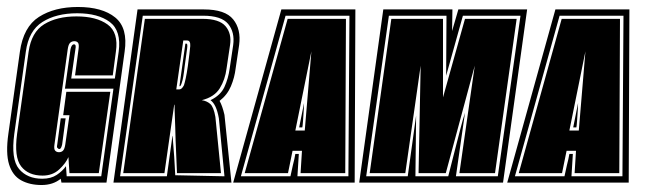

<svg xmlns="http://www.w3.org/2000/svg" viewBox="-35 -523 1862 550"><path d="M84 7Q50 7 25.5 -6.5Q1 -20 -9 -52Q-19 -84 -11 -140L22 -375Q32 -446 76.5 -474.5Q121 -503 188 -503Q258 -503 295 -473Q332 -443 322 -375L270 0H141L139 -11Q117 7 84 7ZM86 -11Q111 -11 127.5 -22Q144 -33 154 -47L156 -18H255L290 -269H151L167 -382Q170 -396 177 -396Q184 -396 181 -382L169 -298H294L305 -375Q313 -435 279.5 -460Q246 -485 186 -485Q126 -485 86.5 -460Q47 -435 39 -375L6 -140Q-4 -67 19.5 -39Q43 -11 86 -11ZM87 -20Q46 -20 25.5 -46.5Q5 -73 14 -140L47 -375Q55 -431 91.5 -453.5Q128 -476 184 -476Q241 -476 273 -453Q305 -430 297 -375L288 -307H180L190 -382Q192 -396 188.5 -400.5Q185 -405 178 -405Q171 -405 166 -400.5Q161 -396 159 -382L121 -109Q119 -96 123 -91.5Q127 -87 134 -87Q141 -87 145.5 -91.5Q150 -96 152 -109L164 -193H146L155 -260H281L248 -27H164L161 -73Q154 -56 135 -38Q116 -20 87 -20ZM135 -96Q132 -96 130 -99Q127 -100 129 -109L139 -184H153L143 -109Q140 -96 135 -96Z M290 0 359 -496H549Q610 -496 633 -467.5Q656 -439 650 -394L640 -327Q637 -301 626.5 -276Q616 -251 594 -234Q602 -220 608 -194L628 0ZM309 -18H443L459 -134Q460 -133 460 -127.5Q460 -122 461 -113L464 -74Q465 -62 465.5 -48.5Q466 -35 467 -21L608 -18L592 -184Q585 -224 568 -236Q597 -250 608 -274Q619 -298 623 -327L633 -394Q638 -431 618.5 -454.5Q599 -478 547 -478H374ZM318 -27 380 -469H545Q593 -469 611 -448Q629 -427 624 -394L614 -327Q610 -295 594.5 -270Q579 -245 543 -236Q557 -234 567 -225.5Q577 -217 582 -188L598 -27H472L468 -122Q468 -135 467 -158Q466 -181 465.5 -201Q465 -221 465 -223H464L436 -27ZM470 -267H479Q486 -267 492 -279Q494 -285 497 -298.5Q500 -312 503 -333Q506 -353 507.5 -368Q509 -383 510 -391Q511 -407 501 -407H490ZM479 -276 496 -398H499Q503 -398 501 -384L494 -333Q492 -315 490 -303.5Q488 -292 486 -287Q483 -276 480 -276Z M633 0 771 -496H983L981 0ZM655 -18H797L804 -50Q806 -58 808 -66.5Q810 -75 811 -82H821L817 -18H963L966 -478H783ZM666 -27 789 -469H956L954 -27H826L830 -91H803L790 -27ZM811 -149H838L857 -376ZM822 -158 836 -228Q836 -222 835 -206.5Q834 -191 833 -176.5Q832 -162 831 -158Z M994 0 1063 -496H1261L1260 -434L1278 -496H1475L1406 0ZM1014 -18H1133L1157 -192L1155 -18H1249L1272 -108Q1278 -131 1284 -154.5Q1290 -178 1297 -200L1271 -18H1391L1456 -478H1291L1243 -306L1244 -478H1079ZM1024 -27 1086 -469H1234V-244L1297 -469H1445L1383 -27H1281L1325 -335L1242 -27H1164L1170 -335L1126 -27Z M1418 0 1556 -496H1768L1766 0ZM1440 -18H1582L1589 -50Q1591 -58 1593 -66.5Q1595 -75 1596 -82H1606L1602 -18H1748L1751 -478H1568ZM1451 -27 1574 -469H1741L1739 -27H1611L1615 -91H1588L1575 -27ZM1596 -149H1623L1642 -376ZM1607 -158 1621 -228Q1621 -222 1620 -206.5Q1619 -191 1618 -176.5Q1617 -162 1616 -158Z"/></svg>

Font: Alumni Sans Collegiate One SC
Style: Italic
Weight: 400
Italic angle: -8°
Designer: Robert E. Leuschke
Foundry: Robert E. Leuschke
Version: Version 1.100